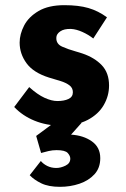

<svg xmlns="http://www.w3.org/2000/svg" viewBox="-20 -477 487 743"><path d="M214 9Q160 9 113.5 -10Q67 -29 35 -63L93 -140Q125 -111 152.5 -98.5Q180 -86 202 -86Q228 -86 245 -94Q262 -102 262 -120Q262 -137 248.5 -147Q235 -157 214 -163.5Q193 -170 169 -177Q109 -196 82.5 -232.5Q56 -269 56 -312Q56 -345 73.5 -378.5Q91 -412 129.5 -434.5Q168 -457 229 -457Q284 -457 322 -446Q360 -435 394 -410L341 -328Q322 -343 298.5 -353.5Q275 -364 255 -365Q228 -366 213 -355.5Q198 -345 198 -331Q197 -307 220.5 -296.5Q244 -286 273 -278Q280 -276 286.5 -274Q293 -272 299 -270Q346 -254 374 -224.5Q402 -195 402 -146Q402 -106 381.5 -70.5Q361 -35 319.5 -13Q278 9 214 9ZM138 146Q148 158 163.5 165.5Q179 173 198 173Q215 173 233.5 164Q252 155 252 137Q252 126 242 115Q232 104 199 104Q183 104 168 107.5Q153 111 139 115L120 49L189 -2H296L255 44Q303 47 335.5 70Q368 93 368 135Q368 173 345.5 197.5Q323 222 287.5 234Q252 246 212 246Q168 246 140 232.5Q112 219 95 201Z"/></svg>

Font: Reem Kufi
Style: Bold
Weight: 700
Designer: Khaled Hosny
Version: Version 1.001